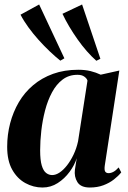

<svg xmlns="http://www.w3.org/2000/svg" viewBox="-20 -825 572 856"><path d="M447 -86Q444.5 -66.5 449.2 -59.8Q454 -53 464 -53Q474.5 -53 485.8 -59Q497 -65 509 -78.5L520.5 -56.5Q508 -40.5 487.8 -24.8Q467.5 -9 440.8 1Q414 11 380.5 11Q340 11 325 -13.2Q310 -37.5 314 -68.5L322 -119.5Q312.5 -89 290.2 -58.8Q268 -28.5 237.2 -8.8Q206.5 11 169.5 11Q129 11 93 -8.8Q57 -28.5 34.5 -68.5Q12 -108.5 12 -170.5Q12 -224.5 25.2 -275.2Q38.5 -326 64 -369.5Q89.5 -413 127.8 -445.2Q166 -477.5 216.5 -495.8Q267 -514 329 -514Q359.5 -514 383.8 -508Q408 -502 429 -492L512 -510.5ZM370 -465.5Q367.5 -475 356.2 -483.2Q345 -491.5 325.5 -491.5Q287 -491.5 259 -470.2Q231 -449 211.8 -413Q192.5 -377 181 -332.8Q169.5 -288.5 164.2 -242.5Q159 -196.5 159 -155Q159 -111 166.2 -87Q173.5 -63 185.8 -53.8Q198 -44.5 212.5 -44.5Q229 -44.5 246 -56Q263 -67.5 279 -88Q295 -108.5 308 -135.8Q321 -163 328 -195ZM249 -554.5Q226.5 -572.5 201.5 -596.2Q176.5 -620 152 -647.2Q127.5 -674.5 106.8 -703Q86 -731.5 71.5 -759.5L154.5 -805L267 -565ZM409.5 -554Q388 -573 366.8 -597.2Q345.5 -621.5 325.8 -649.5Q306 -677.5 288.8 -706.5Q271.5 -735.5 258.5 -763.5L346 -805L427.5 -563Z"/></svg>

Font: Merriweather 144pt
Style: Bold Italic
Weight: 700
Italic angle: -7.8°
Version: Version 2.101